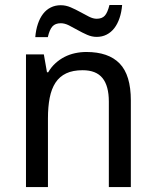

<svg xmlns="http://www.w3.org/2000/svg" viewBox="-20 -756 629 776"><path d="M419.9 0V-345.2Q419.9 -408.7 394.3 -440.4Q368.7 -472.2 314 -472.2Q274.4 -472.2 247.6 -459.5Q220.7 -446.8 204.3 -421.9Q188 -397 180.9 -360.8Q173.8 -324.7 173.8 -277.8V0H85V-536.1H157.2L169.9 -463.9H174.8Q187 -484.9 203.9 -500.2Q220.7 -515.6 240.7 -525.9Q260.7 -536.1 283.2 -541Q305.7 -545.9 329.1 -545.9Q418.5 -545.9 463.6 -499.3Q508.8 -452.6 508.8 -350.1V0ZM370.6 -606.9Q351.1 -606.9 331.8 -615.5Q312.5 -624 293.9 -634.5Q275.4 -645 258.3 -653.6Q241.2 -662.1 225.6 -662.1Q203.6 -662.1 191.9 -649.2Q180.2 -636.2 173.3 -606H122.6Q125 -635.3 133.1 -659.2Q141.1 -683.1 154.1 -700Q167 -716.8 185.1 -725.8Q203.1 -734.9 225.6 -734.9Q246.1 -734.9 265.9 -726.3Q285.6 -717.8 304.2 -707.5Q322.8 -697.3 339.6 -688.7Q356.4 -680.2 370.6 -680.2Q392.6 -680.2 403.8 -692.9Q415 -705.6 422.4 -735.8H473.6Q471.2 -706.5 463.1 -682.9Q455.1 -659.2 442.1 -642.3Q429.2 -625.5 411.1 -616.2Q393.1 -606.9 370.6 -606.9Z"/></svg>

Font: Genotype
Style: Regular
Weight: 400
Foundry: Ascender Corporation
Version: Version 1.00